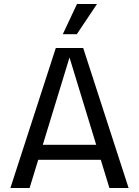

<svg xmlns="http://www.w3.org/2000/svg" viewBox="-20 -940 695 960"><path d="M177 -216H475L509 -141H143ZM259 -700H342L128 0H32ZM313 -700H396L623 0H527ZM365 -920H465L364 -769H294Z"/></svg>

Font: Moderustic
Style: Regular
Weight: 400
Designer: Tural Alisoy
Foundry: TAFT Foundry
Version: Version 2.120